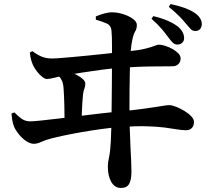

<svg xmlns="http://www.w3.org/2000/svg" viewBox="-20 -851 1040 947"><path d="M810.6 -666.1Q796.8 -685.4 778.4 -707.4Q759.9 -729.3 727.2 -758.4L736.1 -771.5Q774.1 -762.6 805.6 -749.3Q837 -736 857.7 -719.6Q888.1 -693.8 888.1 -662.7Q888.1 -648.8 878.5 -640Q868.8 -631.2 854.7 -631.2Q841.8 -631.2 832.5 -640.3Q823.2 -649.3 810.6 -666.1ZM896.9 -734.6Q882.5 -752.4 863.6 -771.6Q844.7 -790.8 812.5 -817.2L821.4 -831.1Q861.3 -822.4 888.6 -812.6Q916 -802.8 937.1 -789.5Q955.9 -777.6 965.6 -763Q975.4 -748.3 975.4 -731.9Q975.4 -719.7 967.9 -709Q960.5 -698.2 943.4 -698.2Q929.2 -698.2 920.5 -707.6Q911.7 -717.1 896.9 -734.6ZM452.5 -770Q473.9 -779.1 495.5 -784.9Q517 -790.7 534.7 -790.1Q560.7 -789.9 588.7 -780.9Q616.8 -771.9 635.9 -757.7Q655 -743.5 655 -728.4Q655 -709.1 646.9 -696.4Q638.8 -683.7 633.8 -660.7Q627.1 -629.7 625.2 -602.4Q623.3 -575.1 622.1 -548.4Q621.1 -524.5 620.2 -489.5Q619.3 -454.4 619 -411Q618.6 -367.6 618.6 -319.5Q618.6 -271.4 619.8 -222.8Q621.1 -174.2 623.5 -127.7Q625.5 -89.2 626.9 -58.6Q628.3 -28 628.3 -4.7Q628.3 36.8 616.7 56.5Q605.1 76.1 577.1 76.1Q546 76.1 529 46.7Q511.9 17.4 511.9 -29.6Q511.9 -49.1 518 -76.6Q524.1 -104 526.5 -153Q528.2 -180.7 529.1 -222.7Q530 -264.6 530.5 -313.3Q531 -361.9 531.5 -408.9Q532 -455.8 532.1 -493.8Q532.2 -531.8 532.2 -551.7Q532.2 -592.1 532.4 -619.9Q532.5 -647.8 531.9 -667.7Q531.3 -687.7 529.6 -702.2Q527.1 -725.2 507.9 -734.4Q488.7 -743.5 452.8 -754ZM211.4 -461.3Q201.9 -461.3 188.1 -472Q174.4 -482.7 162.1 -498.8Q149.7 -514.8 142.3 -530.9Q136.4 -544.7 132.6 -559Q128.9 -573.3 127.2 -592L139.5 -598.8Q166.9 -578.7 188.5 -570.6Q210 -562.6 236 -562.6Q252 -562.6 281.1 -564.9Q310.1 -567.2 347.1 -570.6Q384 -574 423.5 -577.9Q463 -581.8 499.9 -585.8Q536.8 -589.9 566.1 -593.1Q595.5 -596.4 610.8 -597.7Q665.6 -603.1 696.3 -610.9Q727 -618.6 742.1 -624.7Q757.1 -630.7 763.1 -630.7Q776.6 -630.7 794.9 -624.9Q813.2 -619.1 830.7 -609.4Q848.1 -599.6 859.5 -587.9Q870.9 -576.1 870.9 -563.2Q870.9 -546.6 860.6 -535.5Q850.4 -524.4 830.4 -524.1Q814.4 -523.8 787.2 -523.7Q760 -523.5 725.3 -523.2Q690.5 -522.9 651.4 -521Q612.3 -519.1 572.7 -516.3Q531.8 -513.6 482.6 -507.1Q433.5 -500.7 387.9 -493.5Q342.4 -486.3 309.6 -480.6Q280.5 -475.6 252.2 -468.5Q223.9 -461.3 211.4 -461.3ZM257.1 -500.3Q275.8 -501.5 293.1 -500.1Q310.4 -498.8 329.9 -493Q343.3 -489.3 359.9 -480.6Q376.4 -471.9 388.7 -460.8Q400.9 -449.6 400.9 -438.5Q400.9 -425.9 396.4 -414.7Q391.8 -403.5 389.4 -384Q387.7 -368.9 386.1 -344.4Q384.5 -319.9 383.6 -292.4Q382.7 -264.9 382.7 -239.9L298.1 -237.7Q298.1 -258 298.1 -281.6Q298.1 -305.2 297.4 -329.2Q296.7 -353.2 295.9 -374.6Q295.2 -396.1 293.8 -411.4Q292.3 -437.8 285.7 -452.5Q279.1 -467.2 270.5 -475.3Q261.9 -483.4 254.1 -488.5ZM36.6 -290.8 51 -296.6Q65 -281.7 84.2 -267.1Q103.3 -252.5 128.6 -252.5Q143.9 -252.5 181.5 -256.4Q219.2 -260.2 270.3 -266.4Q321.4 -272.7 376.3 -279.4Q431.1 -286.1 481.4 -292Q531.6 -297.9 566.8 -301.1Q632.8 -307.1 676.4 -313Q719.9 -318.8 746.9 -323.1Q773.9 -327.4 789.4 -329.9Q804.9 -332.4 814.5 -332.4Q827.8 -332.4 848.2 -324.5Q868.5 -316.6 889 -304.3Q909.5 -291.9 923.1 -277.6Q936.8 -263.2 936.8 -250.6Q936.8 -229.8 926 -219.3Q915.3 -208.8 899 -208.8Q876.5 -208.8 851.8 -213.1Q827.2 -217.4 792.1 -222Q756.9 -226.6 703.1 -228.2Q649.2 -229.8 567.8 -224.1Q527.8 -221.1 477.9 -214.2Q428 -207.3 379.5 -198.7Q331.1 -190.2 292.8 -182.1Q254.4 -174 236.6 -169.2Q204.7 -160.9 183.9 -151.3Q163.1 -141.7 147.6 -141.7Q128 -141.7 107.9 -155.9Q87.7 -170.2 72 -189.9Q56.3 -209.6 49.6 -225.9Q43.1 -241.1 40.1 -260.8Q37.1 -280.6 36.6 -290.8Z"/></svg>

Font: Early Summer Mincho VF
Style: Regular
Weight: 250
Designer: GuiWonder
Version: Version 1.002